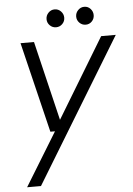

<svg xmlns="http://www.w3.org/2000/svg" viewBox="-60 -730 686 994"><g transform="rotate(-5 283.0 -232.5)"><path d="M40 220 209 -56H185L71 -526H141L240 -113L490 -526H566L112 220ZM262 -592Q243 -592 229.5 -605.5Q216 -619 216 -638Q216 -657 229.5 -671Q243 -685 262 -685Q281 -685 294.5 -671Q308 -657 308 -638Q308 -619 294.5 -605.5Q281 -592 262 -592ZM416 -592Q397 -592 383.5 -605.5Q370 -619 370 -638Q370 -657 383.5 -671Q397 -685 416 -685Q435 -685 448 -671Q461 -657 461 -638Q461 -619 448 -605.5Q435 -592 416 -592Z"/></g></svg>

Font: DM Sans 9pt Light
Style: Italic
Weight: 300
Italic angle: -10°
Version: Version 4.004;gftools[0.9.30]